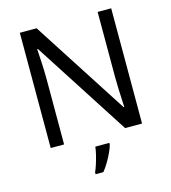

<svg xmlns="http://www.w3.org/2000/svg" viewBox="-133 -821 1025 1149"><g transform="rotate(-15 380.0 -246.5)"><path d="M663 0H558L176 -593H172Q174 -558 177 -506Q180 -454 180 -399V0H97V-714H201L582 -123H586Q585 -139 583.5 -171Q582 -203 580.5 -241Q579 -279 579 -311V-714H663ZM444 70Q440 88 427.5 115.5Q415 143 398.5 171Q382 199 364 221H316V209Q324 192 332.5 165.5Q341 139 348 110.5Q355 82 357 61H444Z"/></g></svg>

Font: Noto Sans Avestan
Style: Regular
Weight: 400
Designer: Monotype Design Team
Foundry: Monotype Imaging Inc.
Version: Version 2.003; ttfautohint (v1.8.4.7-5d5b)